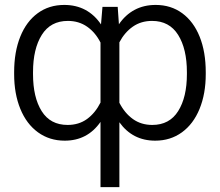

<svg xmlns="http://www.w3.org/2000/svg" viewBox="-20 -558 888 775"><path d="M385.7 -65.9Q333 9.8 241.2 9.8Q179.7 9.8 133.3 -23.9Q86.9 -57.6 62 -118.7Q37.1 -179.7 37.1 -258.8V-266.6Q37.1 -348.6 61.8 -409.9Q86.4 -471.2 132.1 -504.6Q177.7 -538.1 239.3 -538.1Q287.1 -538.1 324.5 -518.1Q361.8 -498 387.7 -459.5L393.6 -530.3H455.1L460 -460Q485.8 -498 523.2 -518.1Q560.5 -538.1 608.4 -538.1Q669.9 -538.1 715.6 -504.6Q761.2 -471.2 785.9 -409.9Q810.5 -348.6 810.5 -266.6V-258.8Q810.5 -179.7 785.6 -118.7Q760.7 -57.6 714.4 -23.9Q668 9.8 606.4 9.8Q515.1 9.8 461.9 -64.5V197.3H385.7ZM252.9 -53.7Q298.3 -53.7 331.3 -77.6Q364.3 -101.6 385.7 -144V-386.2Q365.2 -426.8 331.8 -450.2Q298.3 -473.6 253.9 -473.6Q184.1 -473.6 148.7 -417.2Q113.3 -360.8 113.3 -266.6V-258.8Q113.3 -165 148.2 -109.4Q183.1 -53.7 252.9 -53.7ZM593.8 -473.6Q549.3 -473.6 516.1 -450.4Q482.9 -427.2 461.9 -387.2V-143.1Q483.4 -101.1 516.6 -77.4Q549.8 -53.7 594.7 -53.7Q664.1 -53.7 699.2 -109.6Q734.4 -165.5 734.4 -258.8V-266.6Q734.4 -360.8 699 -417.2Q663.6 -473.6 593.8 -473.6Z"/></svg>

Font: Pretendard Std Light
Style: Regular
Weight: 300
Designer: Base glyphs from Inter by Rasmus Andersson; Hangeul glyphs from Noto Sans CJK(Source Han Sans) by Jang Soo-young and Kan
Foundry: Kil Hyung-jin
Version: Version 1.309